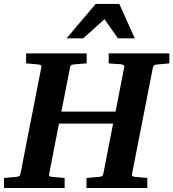

<svg xmlns="http://www.w3.org/2000/svg" viewBox="-35 -937 864 957"><path d="M745.1 -615.2Q735.8 -614.3 732.2 -610.6Q728.5 -606.9 727.1 -600.1L623 -69.8Q621.6 -61.5 626 -58.8Q630.4 -56.2 640.1 -55.2Q648.9 -54.7 658.7 -53.7Q667 -52.7 677.5 -51.8Q688 -50.8 699.2 -49.8V0H396V-49.8L418.5 -51.8Q429.7 -52.7 438.5 -53.7Q448.7 -54.7 458 -55.2Q467.3 -56.2 472.9 -59.1Q478.5 -62 480 -70.8L528.8 -320.8H258.8L210 -69.8Q208.5 -61 211.9 -58.6Q215.3 -56.2 228 -55.2Q236.8 -54.7 246.6 -53.7Q254.9 -52.7 265.4 -51.8Q275.9 -50.8 287.1 -49.8V0H-15.1V-49.8Q-3.9 -50.8 7.1 -51.8Q18.1 -52.7 26.4 -53.7Q36.1 -54.7 44.9 -55.2Q55.7 -56.2 60.5 -59.1Q65.4 -62 66.9 -70.8L170.9 -601.1Q172.4 -609.9 167.5 -612.5Q162.6 -615.2 151.9 -616.2Q143.1 -616.7 133.8 -617.7Q125.5 -618.7 115.5 -619.4Q105.5 -620.1 95.2 -621.1V-670.9H397V-621.1Q385.3 -620.1 374.3 -619.4Q363.3 -618.7 354.5 -617.7Q344.2 -616.7 335 -616.2Q325.2 -615.2 320.3 -612.1Q315.4 -608.9 314 -600.1L271 -380.9H541L584 -601.1Q585.4 -609.9 580.3 -613Q575.2 -616.2 563 -617.2Q554.2 -617.7 544.9 -618.2Q536.6 -618.7 526.6 -619.4Q516.6 -620.1 506.8 -621.1V-670.9H809.1V-621.1ZM552.7 -746.1 485.8 -841.3 379.9 -746.1H296.9L441.9 -917.5H559.6L636.7 -746.1Z"/></svg>

Font: Charis SIL
Style: Bold Italic
Weight: 700
Italic angle: -11°
Foundry: SIL International
Version: Version 4.112